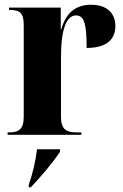

<svg xmlns="http://www.w3.org/2000/svg" viewBox="-20 -568 519 809"><path d="M12 0H323V-10H306C258 -10 237 -23 237 -76V-328C237 -452 263 -503 300 -503C334 -503 345 -470 345 -366C424 -366 466 -398 466 -458C466 -514 429 -548 364 -548C297 -548 257 -512 238 -444H236V-536H18V-526H21C63 -526 80 -514 80 -463V-77C80 -23 60 -10 16 -10H12ZM101 211V221H110C151 178 205 115 233 71V61H136C130 111 117 166 101 211Z"/></svg>

Font: Noto Serif Display Condensed ExtraBold
Style: Regular
Weight: 800
Width: 3
Designer: Monotype Design Team
Foundry: Monotype Imaging Inc.
Version: Version 2.009